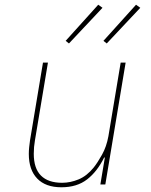

<svg xmlns="http://www.w3.org/2000/svg" viewBox="-20 -781 640 813"><path d="M424 -114H421Q392 -55 349 -21.5Q306 12 240 12Q173 12 137.5 -25Q102 -62 102 -129Q102 -143 103.5 -157.5Q105 -172 107 -186L162 -516H183L128 -187Q123 -159 123 -130Q123 -68 153.5 -37.5Q184 -7 243 -7Q278 -7 313 -21.5Q348 -36 377 -72Q393 -92 412 -126Q431 -160 439 -204L491 -516H512L426 0H405ZM272 -597 258 -608 396 -761 414 -748ZM432 -597 418 -608 556 -761 574 -748Z"/></svg>

Font: IBM Plex Mono Thin
Style: Italic
Weight: 100
Italic angle: -9°
Monospace: yes
Designer: Mike Abbink, Paul van der Laan, Pieter van Rosmalen
Foundry: Bold Monday
Version: Version 2.3